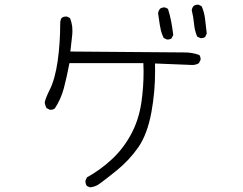

<svg xmlns="http://www.w3.org/2000/svg" viewBox="-20 -765 1040 822"><path d="M837.4 -602.1Q838.9 -601.6 842 -601.6Q845.2 -601.6 849.9 -602.8Q854.5 -604 858.4 -606.9L865.2 -621.6L857.9 -684.1Q854.5 -712.9 843.3 -738.3L830.6 -744.6Q829.1 -745.1 828.1 -745.1Q815.9 -745.1 808.1 -738.8Q802.2 -731 800.8 -721.7Q808.1 -692.4 810.8 -662.6Q813.5 -632.8 824.2 -608.4ZM693.8 -596.2Q695.3 -595.7 698.5 -595.7Q701.7 -595.7 706.3 -596.9Q710.9 -598.1 714.8 -601.1L721.7 -615.2Q718.3 -644.5 712.9 -672.9Q707.5 -701.2 699.2 -727.1L687 -732.9Q685.5 -733.4 684.6 -733.4Q672.4 -733.4 664.6 -727.1Q658.7 -719.2 656.7 -709Q664.6 -650.9 668.9 -634.3Q673.3 -617.7 680.7 -602.5ZM644 -459.5Q644 -469.2 643.6 -493.2Q802.7 -486.8 803.2 -486.8Q818.8 -486.8 831.5 -494.6L838.4 -508.3Q838.9 -509.8 838.9 -510.7Q838.9 -522 833.5 -529.3Q804.2 -540.5 770 -540.5L281.2 -544.4L288.6 -609.9Q290 -621.6 290 -631.8Q290 -642.1 289.1 -651.9Q286.6 -670.4 279.8 -687.5L267.1 -693.8Q265.6 -694.3 264.2 -694.3Q251.5 -694.3 243.7 -688Q237.8 -679.7 237.8 -664.1Q237.8 -582 227.1 -504.9Q215.8 -426.8 193.4 -381.8Q173.8 -342.8 171.4 -325.2Q173.3 -313 179.2 -302.2L192.9 -295.4Q194.3 -294.9 195.3 -294.9Q207 -294.9 214.8 -300.8Q241.2 -341.3 253.4 -387.5Q265.6 -433.6 277.3 -494.6H593.8Q594.7 -469.7 594.7 -457.5Q594.7 -391.1 585.4 -327.1Q574.2 -250.5 540 -188Q505.9 -125.5 455.1 -79.6Q406.7 -35.6 352.5 -5.9L346.2 7.3Q345.7 8.8 345.7 9.8Q345.7 22 351.6 30.8L364.7 37.1Q386.7 35.2 403.8 23.4Q424.8 8.8 479.5 -35.2Q533.2 -78.6 572.8 -135.3Q611.3 -191.9 628.4 -285.6Q644 -371.6 644 -459.5Z"/></svg>

Font: NaikaiFont
Style: ExtraLight
Weight: 200
Version: Version 1.89